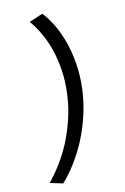

<svg xmlns="http://www.w3.org/2000/svg" viewBox="-135 -804 671 1032"><g transform="rotate(-15 200.0 -288.0)"><path d="M312 -288Q322 -363 317.5 -431Q313 -499 298 -557Q283 -615 260 -662.5Q237 -710 210 -743L134 -718Q158 -685 179.5 -640Q201 -595 215 -540Q229 -485 233 -421Q237 -357 227.1 -286Q217.2 -215 194.8 -151Q172.5 -87 143.8 -32Q114 23 80 68Q46 113 13 146L83 167Q119 134 155 86.5Q191 39 223 -19Q254 -77 277.5 -145Q301 -213 312 -288Z"/></g></svg>

Font: Josefin Slab Thin
Style: Italic
Weight: 100
Italic angle: -12°
Designer: Santiago Orozco
Foundry: Typemade
Version: Version 2.000